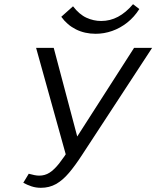

<svg xmlns="http://www.w3.org/2000/svg" viewBox="-20 -886 745 915"><path d="M175 9Q151 9 130 2Q109 -5 91 -15L117 -58Q132 -54 144 -51.5Q156 -49 167 -49Q194 -49 216 -63Q238 -77 261.5 -106.5Q285 -136 315 -184L619 -658H705L372 -149Q339 -98 309 -62.5Q279 -27 247 -9Q215 9 175 9ZM299 -130 152 -658H236L362 -183ZM436 -725Q384 -725 342 -746Q300 -767 272 -806L328 -856Q358 -817 392 -801.5Q426 -786 462 -786Q505 -786 542.5 -806Q580 -826 614 -866L644 -843Q620 -805 586.5 -778.5Q553 -752 514.5 -738.5Q476 -725 436 -725Z"/></svg>

Font: Ysabeau Office Medium
Style: Italic
Weight: 500
Italic angle: -12°
Designer: Christian Thalmann (Catharsis Fonts)
Version: Version 2.001;gftools[0.9.30]; featfreeze: tnum,lnum,ss02